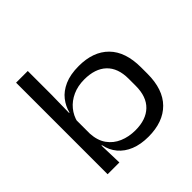

<svg xmlns="http://www.w3.org/2000/svg" viewBox="-174 -815 981 981"><g transform="rotate(-45 316.5 -325.0)"><path d="M358.5 12.5Q303.5 12.5 262 -4.2Q220.5 -21 194.5 -52Q168.5 -83 160 -125.5H131.5L158 -210.5Q161 -159 185 -125.2Q209 -91.5 248.2 -74.8Q287.5 -58 335 -58Q412 -58 454.2 -98.8Q496.5 -139.5 496.5 -218V-269Q496.5 -346.5 454 -386.8Q411.5 -427 333.5 -427Q286.5 -427 249.2 -410Q212 -393 188 -363.8Q164 -334.5 155.5 -297.5L134.5 -360.5H160.5Q169.5 -397 193.5 -427.8Q217.5 -458.5 259.2 -477Q301 -495.5 362 -495.5Q466.5 -495.5 524.5 -436.8Q582.5 -378 582.5 -265V-219Q582.5 -106 523.8 -46.8Q465 12.5 358.5 12.5ZM75.5 0V-661.5H160V-490.5L157.5 -347.5L158 -329.5V-158L156.5 -131.5L160.5 0Z"/></g></svg>

Font: Anek Gujarati SemiExpanded
Style: Regular
Weight: 400
Width: 6
Designer: Mrunmayee Ghaisas (Gujarati), Yesha Goshar (Latin)
Foundry: Ek Type
Version: Version 1.003